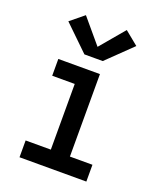

<svg xmlns="http://www.w3.org/2000/svg" viewBox="-142 -857 784 945"><g transform="rotate(20 250.0 -384.5)"><path d="M75 0V-88H207V-432H89V-520H307V-88H425V0ZM298 -585H202L72 -711L143 -769L250 -642L357 -769L428 -711Z"/></g></svg>

Font: Zed Mono Semibold
Style: Regular
Weight: 600
Monospace: yes
Designer: Belleve Invis
Foundry: Belleve Invis
Version: Version 1.0.0; ttfautohint (v1.8.4)